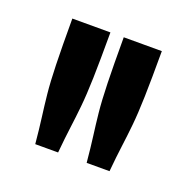

<svg xmlns="http://www.w3.org/2000/svg" viewBox="-62 -726 374 379"><g transform="rotate(20 125.0 -536.0)"><path d="M31 -665H111Q111 -605 110 -569Q109 -533 106.5 -508.5Q104 -484 101 -461.5Q98 -439 95 -407H47Q44 -439 41 -461.5Q38 -484 35.5 -508Q33 -532 32 -568.5Q31 -605 31 -665ZM139 -665H219Q219 -605 218 -569Q217 -533 214.5 -508.5Q212 -484 209 -461.5Q206 -439 203 -407H155Q152 -439 149 -461.5Q146 -484 143.5 -508Q141 -532 140 -568.5Q139 -605 139 -665Z"/></g></svg>

Font: Inconsolata UltraCondensed Black
Style: Regular
Weight: 900
Width: 1
Monospace: yes
Designer: Raph Levien, Cyreal, Brenton Simpson
Foundry: Raph Levien, Cyreal, Google
Version: Version 3.001; ttfautohint (v1.8.2.53-6de2)